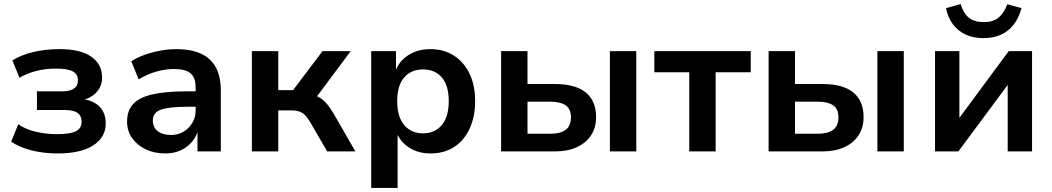

<svg xmlns="http://www.w3.org/2000/svg" viewBox="-20 -746 5182 946"><path d="M264 10Q194 10 134 -5.5Q74 -21 35 -48L70 -134Q105 -109 156 -97Q207 -85 260 -85Q324 -85 353 -99Q382 -113 382 -146Q382 -176 361.5 -190Q341 -204 300 -204H162V-296H289Q324 -296 344 -309.5Q364 -323 364 -351Q364 -380 339 -394Q314 -408 256 -408Q204 -408 159 -396.5Q114 -385 76 -363L41 -448Q83 -475 143 -489.5Q203 -504 274 -504Q376 -504 429.5 -467Q483 -430 483 -364Q483 -322 456 -292Q429 -262 382 -252V-259Q421 -254 447.5 -238.5Q474 -223 487.5 -197.5Q501 -172 501 -138Q501 -70 440 -30Q379 10 264 10Z M794 10Q740 10 697.5 -10.5Q655 -31 630.5 -66.5Q606 -102 606 -146Q606 -201 636 -233.5Q666 -266 731 -281Q796 -296 901 -296H960V-220H905Q858 -220 825.5 -216.5Q793 -213 772.5 -205.5Q752 -198 742.5 -185Q733 -172 733 -153Q733 -119 757 -100Q781 -81 823 -81Q857 -81 884 -97Q911 -113 927.5 -140.5Q944 -168 944 -202V-314Q944 -364 918.5 -385Q893 -406 837 -406Q796 -406 752.5 -394Q709 -382 663 -355L627 -444Q656 -463 693 -476Q730 -489 770.5 -496.5Q811 -504 849 -504Q920 -504 969 -482Q1018 -460 1043 -415Q1068 -370 1068 -298V0H953V-103H956Q946 -70 923.5 -44.5Q901 -19 868.5 -4.5Q836 10 794 10Z M1221 0V-494H1351V-302H1424L1569 -494H1708L1523 -246L1501 -282Q1528 -279 1549.5 -268Q1571 -257 1589 -236Q1607 -215 1625 -184L1731 0H1592L1509 -143Q1496 -165 1483.5 -178Q1471 -191 1455 -196.5Q1439 -202 1415 -202H1351V0Z M1809 180V-494H1931V-392H1927Q1945 -444 1991.5 -474Q2038 -504 2100 -504Q2167 -504 2216.5 -472Q2266 -440 2293.5 -383Q2321 -326 2321 -247Q2321 -171 2294 -112.5Q2267 -54 2218 -22Q2169 10 2101 10Q2040 10 1995.5 -19Q1951 -48 1933 -95H1939V180ZM2064 -89Q2123 -89 2157 -130Q2191 -171 2191 -248Q2191 -325 2157 -364.5Q2123 -404 2064 -404Q2006 -404 1971.5 -364.5Q1937 -325 1937 -248Q1937 -171 1971.5 -130Q2006 -89 2064 -89Z M2449 0V-494H2579V-332H2715Q2815 -332 2866 -290.5Q2917 -249 2917 -169Q2917 -118 2892.5 -80Q2868 -42 2822.5 -21Q2777 0 2715 0ZM2579 -87H2692Q2740 -87 2766.5 -106Q2793 -125 2793 -168Q2793 -210 2766.5 -227.5Q2740 -245 2692 -245H2579ZM2985 0V-494H3115V0Z M3376 0V-390H3204V-494H3679V-390H3506V0Z M3767 0V-494H3897V-332H4033Q4133 -332 4184 -290.5Q4235 -249 4235 -169Q4235 -118 4210.5 -80Q4186 -42 4140.5 -21Q4095 0 4033 0ZM3897 -87H4010Q4058 -87 4084.5 -106Q4111 -125 4111 -168Q4111 -210 4084.5 -227.5Q4058 -245 4010 -245H3897ZM4303 0V-494H4433V0Z M4587 0V-494H4707V-145H4692L4950 -494H5065V0H4945V-349H4961L4702 0ZM4826 -558Q4776 -558 4738 -575.5Q4700 -593 4675 -626.5Q4650 -660 4641 -706L4713 -726Q4727 -680 4754 -658.5Q4781 -637 4827 -637Q4872 -637 4899 -658.5Q4926 -680 4943 -725L5013 -706Q5000 -657 4974 -624Q4948 -591 4910.5 -574.5Q4873 -558 4826 -558Z"/></svg>

Font: Nunito Sans 10pt
Style: Bold
Weight: 700
Designer: Vernon Adams
Foundry: Vernon Adams
Version: Version 3.101;gftools[0.9.27]